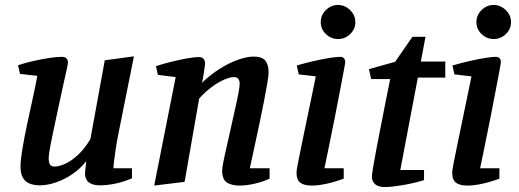

<svg xmlns="http://www.w3.org/2000/svg" viewBox="-20 -741 2100 777"><path d="M141 9Q117 9 99 1.5Q81 -6 72 -23Q63 -40 63 -68Q63 -92 70.5 -137.5Q78 -183 89.5 -237Q101 -291 112.5 -343Q124 -395 131 -434L61 -442L53 -477Q83 -487 116.5 -494.5Q150 -502 180 -506.5Q210 -511 230 -511Q243 -511 249 -504.5Q255 -498 255 -488Q255 -483 249 -455.5Q243 -428 234 -388Q225 -348 215.5 -302.5Q206 -257 197 -215.5Q188 -174 182.5 -143.5Q177 -113 177 -102Q177 -84 182 -75.5Q187 -67 201 -67Q220 -67 245.5 -79Q271 -91 297.5 -116Q324 -141 346 -179L404 -497L522 -513L460 -204Q453 -170 448.5 -139.5Q444 -109 441.5 -88Q439 -67 439 -60H514V-19Q474 -3 442.5 3Q411 9 384 9Q355 9 339.5 -3Q324 -15 324 -39Q324 -43 325 -51.5Q326 -60 327 -70.5Q328 -81 329 -89Q307 -60 274.5 -37.5Q242 -15 207 -3Q172 9 141 9Z M604 10 691 -429 619 -438 611 -473Q640 -483 673 -491Q706 -499 735.5 -504.5Q765 -510 785 -510Q798 -510 804 -502.5Q810 -495 810 -484Q810 -479 807.5 -463.5Q805 -448 802.5 -431.5Q800 -415 797 -406Q833 -440 871.5 -464Q910 -488 945.5 -500Q981 -512 1006 -512Q1040 -512 1053.5 -496Q1067 -480 1067 -447Q1067 -436 1062 -405.5Q1057 -375 1048.5 -332Q1040 -289 1030 -241Q1020 -193 1009.5 -145.5Q999 -98 991 -60H1071V-18Q1043 -5 1010 2.5Q977 10 949 10Q917 10 898 -2.5Q879 -15 879 -51Q879 -60 884 -86Q889 -112 897.5 -148Q906 -184 914.5 -224Q923 -264 931.5 -300.5Q940 -337 945 -364.5Q950 -392 950 -402Q950 -413 945 -421Q940 -429 926 -429Q910 -429 884.5 -417.5Q859 -406 833 -386Q807 -366 786 -342L727 -5Z M1241 10Q1211 10 1195.5 -1.5Q1180 -13 1180 -43Q1180 -51 1185.5 -80Q1191 -109 1200 -151.5Q1209 -194 1219 -243.5Q1229 -293 1239.5 -342Q1250 -391 1258 -432L1189 -440L1181 -476Q1215 -486 1250 -494Q1285 -502 1313.5 -506.5Q1342 -511 1356 -511Q1366 -511 1371.5 -505.5Q1377 -500 1377 -489Q1377 -485 1371 -453.5Q1365 -422 1356 -374.5Q1347 -327 1336 -271Q1325 -215 1313.5 -159.5Q1302 -104 1293 -60H1371V-18Q1333 -4 1300 3Q1267 10 1241 10ZM1348 -583Q1320 -583 1299 -603Q1278 -623 1278 -652Q1278 -680 1299 -700.5Q1320 -721 1348 -721Q1375 -721 1396.5 -700.5Q1418 -680 1418 -651Q1418 -623 1397 -603Q1376 -583 1348 -583Z M1538 16Q1511 16 1498 4.5Q1485 -7 1485 -26Q1485 -34 1490 -64.5Q1495 -95 1503.5 -139.5Q1512 -184 1522 -234.5Q1532 -285 1541.5 -334Q1551 -383 1559 -421H1482L1473 -461L1579 -491L1649 -592H1702L1683 -492H1782V-427H1671L1600 -53H1696V-12Q1649 2 1605 9Q1561 16 1538 16Z M1871 10Q1841 10 1825.5 -1.5Q1810 -13 1810 -43Q1810 -51 1815.5 -80Q1821 -109 1830 -151.5Q1839 -194 1849 -243.5Q1859 -293 1869.5 -342Q1880 -391 1888 -432L1819 -440L1811 -476Q1845 -486 1880 -494Q1915 -502 1943.5 -506.5Q1972 -511 1986 -511Q1996 -511 2001.5 -505.5Q2007 -500 2007 -489Q2007 -485 2001 -453.5Q1995 -422 1986 -374.5Q1977 -327 1966 -271Q1955 -215 1943.5 -159.5Q1932 -104 1923 -60H2001V-18Q1963 -4 1930 3Q1897 10 1871 10ZM1978 -583Q1950 -583 1929 -603Q1908 -623 1908 -652Q1908 -680 1929 -700.5Q1950 -721 1978 -721Q2005 -721 2026.5 -700.5Q2048 -680 2048 -651Q2048 -623 2027 -603Q2006 -583 1978 -583Z"/></svg>

Font: Manuale SemiBold
Style: Italic
Weight: 600
Italic angle: -11°
Designer: Eduardo Tunni / Pablo Cosgaya
Foundry: Eduardo Tunni / Pablo Cosgaya
Version: Version 1.002